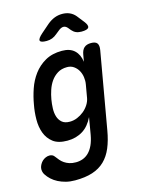

<svg xmlns="http://www.w3.org/2000/svg" viewBox="-174 -873 922 1214"><g transform="rotate(-15 287.0 -266.0)"><path d="M351 -111Q338 -84 321 -63.5Q304 -43 282.5 -29.5Q261 -16 235.5 -9Q210 -2 181 -2Q121 -2 88 -27.5Q55 -53 40 -93Q25 -133 25.5 -182.5Q26 -232 35 -278Q43 -326 60 -376Q77 -426 107.5 -467Q138 -508 183.5 -534Q229 -560 293 -560Q346 -560 375 -532.5Q404 -505 410 -457L418 -502Q423 -532 439 -546Q455 -560 484 -560Q513 -560 523.5 -546Q534 -532 529 -502L441 0Q430 64 410 111.5Q390 159 357.5 190.5Q325 222 277.5 237.5Q230 253 163 253Q130 253 103 246Q76 239 53.5 227.5Q31 216 13.5 200Q-4 184 -16 165Q-22 156 -24.5 144Q-27 132 -25 121Q-23 110 -16.5 98.5Q-10 87 -1 78.5Q8 70 20.5 64.5Q33 59 46 59Q56 59 64.5 63Q73 67 79 76Q88 88 98.5 100.5Q109 113 123 122.5Q137 132 155 138Q173 144 198 144Q222 144 243.5 136Q265 128 282.5 110.5Q300 93 312.5 66Q325 39 332 0ZM227 -114Q252 -114 276 -124Q300 -134 319.5 -150Q339 -166 352.5 -187Q366 -208 370 -230L385 -316Q389 -339 385.5 -363Q382 -387 371 -406.5Q360 -426 341.5 -439Q323 -452 298 -452Q261 -452 235 -435.5Q209 -419 192 -394.5Q175 -370 165 -340Q155 -310 150 -281Q145 -252 144 -222.5Q143 -193 150.5 -169Q158 -145 176 -129.5Q194 -114 227 -114ZM217 -645Q178 -645 174.5 -658.5Q171 -672 203 -700L257 -747Q280 -766 304 -775.5Q328 -785 355 -785Q382 -785 403.5 -775.5Q425 -766 441 -747L478 -700Q500 -672 492 -658.5Q484 -645 445 -645Q425 -645 410 -651.5Q395 -658 383 -672L370 -688Q357 -704 341.5 -704Q326 -704 307 -688L287 -672Q271 -658 254 -651.5Q237 -645 217 -645Z"/></g></svg>

Font: Maple Mono NL SemiBold
Style: Italic
Weight: 600
Italic angle: -10°
Monospace: yes
Designer: subframe7536
Version: Version 7.000